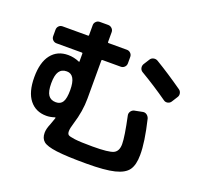

<svg xmlns="http://www.w3.org/2000/svg" viewBox="-144 -978 1287 1207"><g transform="rotate(20 500.0 -374.0)"><path d="M237.3 -443.4Q203.1 -443.4 186.5 -418.9Q169.9 -394.5 169.9 -339.8Q169.9 -285.2 186.5 -261.2Q203.1 -237.3 237.3 -237.3Q268.6 -237.3 282.7 -260.7Q296.9 -284.2 296.9 -339.8Q296.9 -443.4 237.3 -443.4ZM210 -136.7Q138.7 -136.7 97.7 -188.5Q56.6 -240.2 56.6 -339.8Q56.6 -438.5 97.2 -490.7Q137.7 -543 210 -543Q249 -543 287.1 -526.4H289.1Q290 -526.4 290 -528.3V-582Q290 -586.9 285.2 -586.9H115.2Q100.6 -586.9 90.3 -597.2Q80.1 -607.4 80.1 -622.1V-665Q80.1 -679.7 89.8 -689.9Q99.6 -700.2 115.2 -700.2H285.2Q290 -700.2 290 -705.1V-772.5Q290 -786.1 300.3 -796.4Q310.5 -806.6 325.2 -806.6H380.9Q395.5 -806.6 406.2 -796.4Q417 -786.1 417 -771.5V-705.1Q417 -700.2 421.9 -700.2H544.9Q559.6 -700.2 569.8 -689.9Q580.1 -679.7 580.1 -665V-622.1Q580.1 -607.4 569.8 -597.2Q559.6 -586.9 544.9 -586.9H421.9Q417 -586.9 417 -582V-327.1Q417 -242.2 388.7 -151.4Q377 -114.3 377 -94.7Q377 -78.1 384.8 -71.3Q392.6 -64.5 430.2 -59.6Q467.8 -54.7 549.8 -54.7Q658.2 -54.7 689 -69.8Q719.7 -85 719.7 -132.8Q719.7 -181.6 691.4 -314.5Q688.5 -328.1 696.3 -340.3Q704.1 -352.5 717.8 -356.4L772.5 -367.2Q787.1 -370.1 798.8 -361.8Q810.5 -353.5 815.4 -338.9Q850.6 -191.4 849.6 -107.4Q849.6 -41 825.2 -6.3Q800.8 28.3 736.8 43.9Q672.9 59.6 549.8 59.6Q416 59.6 349.1 50.8Q282.2 42 259.8 22.9Q237.3 3.9 237.3 -33.2Q237.3 -59.6 252.9 -95.7Q265.6 -128.9 269.5 -142.6Q269.5 -145.5 268.6 -146.5H265.6Q236.3 -136.7 210 -136.7ZM936.5 -579.1Q948.2 -571.3 951.2 -556.6Q954.1 -542 946.3 -530.3L920.9 -490.2Q913.1 -478.5 898.4 -475.6Q883.8 -472.7 872.1 -481.4Q782.2 -544.9 684.6 -602.5Q672.9 -610.4 669.9 -624Q667 -637.7 673.8 -650.4L699.2 -690.4Q707 -703.1 722.2 -706.1Q737.3 -709 750 -701.2Q837.9 -648.4 936.5 -579.1Z"/></g></svg>

Font: Rounded-L Mgen+ 1m bold
Style: Bold
Weight: 700
Designer: [Source Han Sans]
Ryoko NISHIZUKA  (kana & ideographs); Paul D. Hunt (Latin, Greek & Cyrillic); Wenlong ZHANG  (bopomofo
Version: Version 1.059.20150602